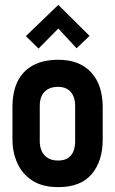

<svg xmlns="http://www.w3.org/2000/svg" viewBox="-20 -757 473 787"><path d="M347 -610 219 -737 86 -609 138 -558 219 -640 294 -559ZM401 -185V-317Q401 -409 353.5 -460.5Q306 -512 219 -512Q158 -512 116 -489.5Q74 -467 52.5 -424Q31 -381 31 -317V-185Q31 -134 50.5 -89.5Q70 -45 111.5 -17.5Q153 10 219 10Q311 10 356 -43.5Q401 -97 401 -185ZM288 -323V-177Q288 -155 281 -137Q274 -119 258.5 -109Q243 -99 218 -99Q192 -99 175 -110Q158 -121 150.5 -139Q143 -157 143 -177V-323Q143 -349 152 -366Q161 -383 177.5 -392Q194 -401 218 -401Q241 -401 256.5 -391.5Q272 -382 280 -364.5Q288 -347 288 -323Z"/></svg>

Font: Advent Pro
Style: Bold
Weight: 700
Designer: VivaRado, Andreas Kalpakidis
Foundry: VivaRado, Andreas Kalpakidis
Version: Version 3.000